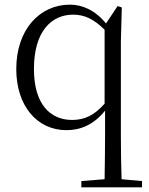

<svg xmlns="http://www.w3.org/2000/svg" viewBox="-20 -546 640 826"><path d="M429 260H591V233L503 225C501 161 500 96 500 32V-367L504 -514L486 -520L436 -445C389 -503 333 -526 281 -526C151 -526 50 -419 50 -249C50 -91 139 14 266 14C327 14 384 -10 432 -70V32C432 96 431 161 430 225L330 233V260ZM430 -100C385 -49 343 -30 290 -30C196 -30 126 -98 126 -249C126 -412 202 -483 295 -483C344 -483 385 -463 430 -418Z"/></svg>

Font: Noto Serif KR Light
Style: Regular
Weight: 300
Designer: Ryoko NISHIZUKA 西塚涼子 (kana & ideographs); Frank Grießhammer (Latin, Greek & Cyrillic); Wenlong ZHANG 张文龙 (bopomofo); San
Foundry: Adobe
Version: Version 2.001;hotconv 1.1.0;makeotfexe 2.6.0